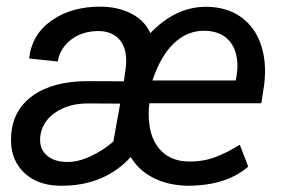

<svg xmlns="http://www.w3.org/2000/svg" viewBox="-20 -559 864 588"><path d="M554.7 9.8Q495.6 8.8 450.4 -13.9Q405.3 -36.6 380.4 -78.1Q297.9 11.7 163.1 9.8Q91.8 8.8 50.5 -33.4Q9.3 -75.7 14.2 -144.5Q19 -222.7 81.1 -266.6Q143.1 -310.5 249 -310.5L359.4 -310.1L365.2 -352.1Q371.1 -402.8 350.1 -432.4Q329.1 -461.9 285.2 -463.9Q234.4 -464.8 199.2 -438.7Q164.1 -412.6 156.7 -370.6L69.3 -379.9Q77.1 -453.6 138.7 -496.6Q200.2 -539.6 291 -538.6Q344.2 -537.6 384 -516.4Q423.8 -495.1 440.4 -457.5Q519.5 -540 614.3 -538.1Q676.3 -537.1 718.8 -506.3Q761.2 -475.6 779.3 -421.6Q797.4 -367.7 789.1 -300.3L780.3 -242.7H437.5Q433.1 -209.5 437.5 -178.2Q443.8 -126 475.3 -95.5Q506.8 -64.9 557.6 -64.5Q601.6 -63.5 639.9 -78.1Q678.2 -92.8 714.4 -115.7L740.2 -48.8Q672.9 9.8 554.7 9.8ZM183.1 -63Q217.3 -62 256.1 -79.8Q294.9 -97.7 327.1 -125.5L348.1 -241.7L249 -242.2Q190.4 -242.2 149.9 -214.6Q109.4 -187 103.5 -142.6Q99.1 -106.4 121.1 -85.2Q143.1 -64 183.1 -63ZM609.4 -464.8Q555.7 -466.3 514.2 -428Q472.7 -389.6 446.8 -312.5H701.7L704.6 -328.1Q709 -355 705.6 -379.4Q700.2 -418.5 675.3 -440.9Q650.4 -463.4 609.4 -464.8Z"/></svg>

Font: Roboto
Style: Italic
Weight: 400
Italic angle: -12°
Designer: Google
Version: Version 2.134; 2016; ttfautohint (v1.6)